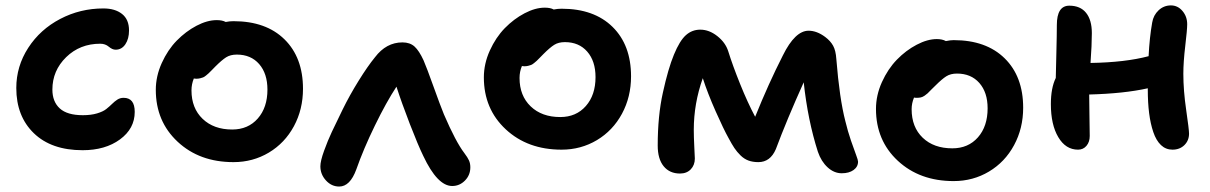

<svg xmlns="http://www.w3.org/2000/svg" viewBox="-20 -598 4455 707"><path d="M284.2 -44.9Q169.4 -44.9 104.7 -107.4Q40 -169.9 40 -273.9Q40 -354 84 -421.9Q127.9 -489.7 201.7 -528.3Q275.4 -566.9 360.8 -566.9Q403.8 -566.9 429.4 -546.6Q455.1 -526.4 455.1 -485.8Q455.1 -455.1 441.7 -435.1Q428.2 -415 405.8 -415Q393.6 -415 380.6 -426Q367.7 -437 349.1 -437Q274.4 -437 223.6 -387.5Q172.9 -337.9 172.9 -268.1Q172.9 -223.6 200.2 -198.7Q227.5 -173.8 285.2 -173.8Q314.9 -173.8 337.2 -180.4Q359.4 -187 371.3 -196.5Q383.3 -206.1 392.6 -215.3Q401.9 -224.6 412.1 -231.2Q422.4 -237.8 435.1 -237.8Q476.1 -237.8 476.1 -186Q476.1 -124.5 421.9 -84.7Q367.7 -44.9 284.2 -44.9Z M839.8 -1Q714.8 -1 634.3 -75.9Q553.7 -150.9 553.7 -267.1Q553.7 -317.4 575.7 -366Q597.7 -414.6 630.9 -448.5Q664.1 -482.4 703.6 -503.2Q743.2 -523.9 777.8 -523.9Q798.8 -523.9 811 -517.1Q825.7 -520 839.8 -520Q959.5 -520 1027.6 -453.1Q1095.7 -386.2 1095.7 -271Q1095.7 -195.3 1062.3 -133.3Q1028.8 -71.3 970 -36.1Q911.1 -1 839.8 -1ZM685.1 -265.1Q685.1 -199.7 726.1 -160.4Q767.1 -121.1 835 -121.1Q893.6 -121.1 929.2 -161.6Q964.8 -202.1 964.8 -268.1Q964.8 -327.1 934.3 -362.1Q903.8 -397 852.1 -397Q828.6 -397 812.7 -387Q796.9 -377 772.9 -353Q769 -349.1 760 -339.8Q751 -330.6 748 -327.9Q745.1 -325.2 738.5 -319.8Q731.9 -314.5 727.8 -313Q723.6 -311.5 717.3 -309.8Q710.9 -308.1 703.6 -308.1Q696.8 -308.1 693.8 -309.1Q685.1 -288.1 685.1 -265.1Z M1229 88.9Q1200.7 88.9 1180.2 66.4Q1159.7 43.9 1159.7 14.2Q1159.7 -4.9 1173.3 -42.7Q1187 -80.6 1201.9 -112.3Q1216.8 -144 1241.7 -194.8Q1267.6 -247.6 1300.8 -301Q1334 -354.5 1360.8 -387.2Q1402.3 -441.9 1461.9 -441.9Q1489.7 -441.9 1506.6 -426.5Q1523.4 -411.1 1539.6 -376Q1551.3 -349.1 1576.2 -279.5Q1601.1 -210 1614.7 -176.8Q1658.2 -75.7 1689.9 -34.2Q1702.1 -18.1 1707 -7.1Q1711.9 3.9 1711.9 18.1Q1711.9 46.9 1692.1 66.9Q1672.4 86.9 1645 86.9Q1590.8 86.9 1538.6 -23.9Q1519.5 -63 1489 -141.8Q1458.5 -220.7 1439.9 -278.8Q1402.3 -221.7 1360.4 -135.5Q1318.4 -49.3 1292 25.9Q1269 88.9 1229 88.9Z M2047.9 -46.9Q1922.9 -46.9 1842.3 -121.8Q1761.7 -196.8 1761.7 -313Q1761.7 -363.3 1783.7 -411.9Q1805.7 -460.4 1838.9 -494.4Q1872.1 -528.3 1911.6 -549.1Q1951.2 -569.8 1985.8 -569.8Q2006.8 -569.8 2019 -563Q2033.7 -565.9 2047.9 -565.9Q2167.5 -565.9 2235.6 -499Q2303.7 -432.1 2303.7 -316.9Q2303.7 -241.2 2270.3 -179.2Q2236.8 -117.2 2178 -82Q2119.1 -46.9 2047.9 -46.9ZM1893.1 -311Q1893.1 -245.6 1934.1 -206.3Q1975.1 -167 2043 -167Q2101.6 -167 2137.2 -207.5Q2172.9 -248 2172.9 -314Q2172.9 -373 2142.3 -408Q2111.8 -442.9 2060.1 -442.9Q2036.6 -442.9 2020.8 -432.9Q2004.9 -422.9 1981 -398.9Q1977.1 -395 1968 -385.7Q1959 -376.5 1956.1 -373.8Q1953.1 -371.1 1946.5 -365.7Q1939.9 -360.4 1935.8 -358.9Q1931.6 -357.4 1925.3 -355.7Q1918.9 -354 1911.6 -354Q1904.8 -354 1901.9 -355Q1893.1 -334 1893.1 -311Z M2483.9 41Q2445.8 41 2423.8 14.2Q2401.9 -12.7 2401.9 -62Q2401.9 -171.4 2420.9 -256.8Q2440.4 -345.7 2461.7 -397Q2482.9 -448.2 2505.6 -468.5Q2528.3 -488.8 2558.6 -488.8Q2591.3 -488.8 2621.3 -465.1Q2651.4 -441.4 2661.6 -409.2Q2677.7 -357.4 2705.3 -288.8Q2732.9 -220.2 2760.7 -168Q2809.6 -289.6 2862.8 -394Q2907.7 -484.9 2957.5 -484.9Q2987.8 -484.9 3018.6 -461.9Q3038.1 -447.3 3047.9 -429.4Q3057.6 -411.6 3059.6 -380.9Q3071.3 -234.9 3092.8 -151.9Q3101.6 -115.2 3113.5 -80.3Q3125.5 -45.4 3132.6 -26.9Q3139.6 -8.3 3139.6 -2.9Q3139.6 16.1 3123 28.1Q3106.4 40 3079.6 40Q3051.3 40 3027.6 18.3Q3003.9 -3.4 2991.7 -39.1Q2954.6 -154.8 2939.5 -294.9Q2877 -156.2 2836.9 -48.8Q2816.4 -1 2772.5 -1Q2752 -1 2736.1 -6.8Q2720.2 -12.7 2707 -25.6Q2693.8 -38.6 2684.3 -52.7Q2674.8 -66.9 2662.6 -89.8Q2645 -121.1 2615.2 -188.2Q2585.4 -255.4 2567.9 -310.1Q2534.7 -216.8 2534.7 -120.1Q2534.7 -93.3 2536.6 -57.1Q2538.6 -21 2538.6 -14.2Q2538.6 9.8 2523.7 25.4Q2508.8 41 2483.9 41Z M3491.7 68.8Q3366.7 68.8 3286.1 -5.9Q3205.6 -80.6 3205.6 -196.8Q3205.6 -247.1 3227.5 -295.7Q3249.5 -344.2 3282.7 -378.4Q3315.9 -412.6 3355.5 -433.3Q3395 -454.1 3429.7 -454.1Q3449.7 -454.1 3462.9 -446.8Q3480 -450.2 3491.7 -450.2Q3611.3 -450.2 3679.4 -383.3Q3747.6 -316.4 3747.6 -201.2Q3747.6 -125.5 3714.1 -63.5Q3680.7 -1.5 3621.8 33.7Q3563 68.8 3491.7 68.8ZM3336.9 -195.8Q3336.9 -129.9 3377.7 -90.8Q3418.5 -51.8 3486.8 -51.8Q3545.4 -51.8 3581.1 -92.3Q3616.7 -132.8 3616.7 -199.2Q3616.7 -257.8 3586.2 -292.5Q3555.7 -327.1 3503.9 -327.1Q3480.5 -327.1 3464.6 -317.1Q3448.7 -307.1 3424.8 -283.2Q3419.4 -278.3 3409.4 -268.1Q3399.4 -257.8 3395.8 -254.4Q3392.1 -251 3384.8 -245.8Q3377.4 -240.7 3370.8 -239.3Q3364.3 -237.8 3355.5 -237.8Q3348.6 -237.8 3345.7 -238.8Q3336.9 -217.8 3336.9 -195.8Z M3949.7 -46.9Q3904.3 -46.9 3877 -92.8Q3849.6 -138.7 3849.6 -214.8Q3849.6 -273.9 3867.7 -311Q3868.2 -335.9 3869.9 -404.5Q3871.6 -473.1 3871.6 -505.9Q3871.6 -577.1 3917.5 -577.1Q3958 -577.1 3979.2 -550.8Q4000.5 -524.4 4000.5 -476.1Q4000.5 -433.1 3995.6 -366.2Q4123.5 -368.2 4209.5 -391.1Q4212.9 -460 4222.7 -515.1Q4227.1 -542 4246.3 -560.1Q4265.6 -578.1 4291.5 -578.1Q4316.9 -578.1 4334.2 -557.6Q4351.6 -537.1 4351.6 -508.8Q4351.6 -488.8 4344.5 -429.2Q4337.4 -369.6 4337.4 -326.2Q4337.4 -265.1 4347.9 -192.9Q4358.4 -120.6 4358.4 -106Q4358.4 -80.6 4341.3 -63.7Q4324.2 -46.9 4297.4 -46.9Q4272.9 -46.9 4255.1 -63.7Q4237.3 -80.6 4226.8 -111.6Q4216.3 -142.6 4211.4 -181.4Q4206.5 -220.2 4206.5 -268.1V-272.9Q4119.6 -253.4 3990.7 -250Q3990.7 -220.7 3991.7 -170.4Q3992.7 -120.1 3992.7 -97.2Q3992.7 -75.2 3980.7 -61Q3968.8 -46.9 3949.7 -46.9Z"/></svg>

Font: Shantell Sans Bouncy
Style: Regular
Weight: 600
Designer: Stephen Nixon, Anya Danilova, Shantell Martin
Foundry: Arrow Type
Version: Version 1.006;[9816181b4]